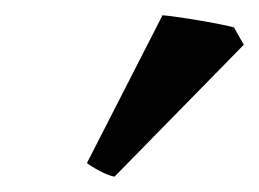

<svg xmlns="http://www.w3.org/2000/svg" viewBox="-20 -696 335 248"><path d="M127.9 -467.8Q120.1 -469.2 108.9 -475.1Q97.7 -481 92.3 -485.4L189.9 -676.3Q197.3 -675.8 216.8 -672.9Q236.3 -669.9 255.9 -666.3Q275.4 -662.6 282.2 -660.6L294.9 -638.2Z"/></svg>

Font: Dai Banna SIL Medium
Style: Regular
Weight: 500
Designer: Victor Gaultney
Foundry: SIL International
Version: Version 4.000